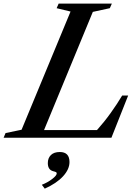

<svg xmlns="http://www.w3.org/2000/svg" viewBox="-86 -782 770 1090"><path d="M-65.5 0 -54.5 -26.5 36.5 -45.5 314.5 -716.5 235.5 -735.5 247 -761.5H549L537.5 -735.5L441 -714.5L164 -43.5H464.5Q506.5 -90.5 542.5 -140.8Q578.5 -191 607.5 -239.5H641.5L546.5 0ZM168 289 151.5 267Q184.5 254 210.2 234.2Q236 214.5 236 202.5Q236 197.5 232 195.2Q228 193 216 190Q185.5 182 185.5 144Q185.5 115.5 203 98.2Q220.5 81 253.5 81Q308.5 81 308.5 138Q308.5 179 271.8 219Q235 259 168 289Z"/></svg>

Font: Libre Caslon Text Medium Italic
Style: Regular
Weight: 500
Italic angle: -22.583°
Designer: Pablo Impallari, Rodrigo Fuenzalida, Katja Schimmel
Foundry: Pablo Impallari, Rodrigo Fuenzalida
Version: Version 2.000